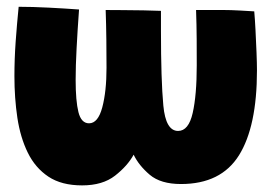

<svg xmlns="http://www.w3.org/2000/svg" viewBox="-20 -550 800 566"><path d="M222 -3.5Q161.5 -3.5 122.8 -29.2Q84 -55 62 -99.8Q40 -144.5 31.2 -202.8Q22.5 -261 22.5 -325.5Q22.5 -375.5 26.2 -427.8Q30 -480 35 -530Q75 -530 123.5 -527.5Q172 -525 213 -522Q208.5 -460 205.8 -407.8Q203 -355.5 203 -314.5Q203 -252.5 211.2 -219.5Q219.5 -186.5 242.5 -186.5Q269 -186.5 281.5 -233.5Q294 -280.5 294 -350Q294 -389.5 293.5 -433.2Q293 -477 291.5 -520.5Q309 -520.5 340 -520.2Q371 -520 402.8 -519.5Q434.5 -519 454.5 -518V-460Q454.5 -313.5 461.5 -238.8Q468.5 -164 505 -164Q536 -164 548 -216.8Q560 -269.5 560 -357.5Q560 -394 559.8 -435.2Q559.5 -476.5 558 -520.5H640Q659.5 -520.5 687.2 -519Q715 -517.5 729.5 -516.5Q731.5 -494.5 733.2 -461.2Q735 -428 736.2 -395.5Q737.5 -363 737.5 -342.5Q737.5 -177 684.5 -92.2Q631.5 -7.5 513.5 -7.5Q453.5 -7.5 421.2 -35Q389 -62.5 374 -94Q356 -61 319.2 -32.2Q282.5 -3.5 222 -3.5Z"/></svg>

Font: Grandstander Black
Style: Regular
Weight: 900
Designer: Tyler Finck
Foundry: Etcetera Type Co
Version: Version 1.200; ttfautohint (v1.8.3)